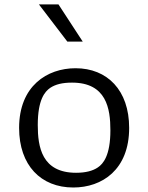

<svg xmlns="http://www.w3.org/2000/svg" viewBox="-20 -822 660 854"><path d="M306 12C434 12 554.5 -67 554.5 -253C554.5 -421 457 -518.5 316 -518.5C190 -518.5 65 -440 65 -253C65 -86.5 162 12 306 12ZM148 -266C148 -379 179.5 -414.5 203 -431C227 -447 257.5 -454.5 300.5 -454.5C453.5 -454.5 471 -339 471 -242.5C471 -129.5 438.5 -93 415.5 -77.5C393 -62 361 -53.5 318.5 -53.5C165.5 -53.5 148 -169 148 -266ZM153 -802.5 279.5 -637H348L240 -802.5Z"/></svg>

Font: Monaspace Argon Light
Style: Regular
Weight: 300
Designer: Riley Cran & the Lettermatic Team
Foundry: Lettermatic
Version: Version 1.000 (Monaspace Argon)